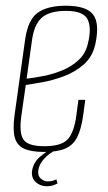

<svg xmlns="http://www.w3.org/2000/svg" viewBox="-20 -522 376 671"><path d="M134 9Q89 9 64 -2.5Q39 -14 31.5 -42Q24 -70 31 -121L68 -385Q78 -454 112.5 -478Q147 -502 210 -502Q282 -502 305.5 -471Q329 -440 313 -367Q303 -323 272.5 -296.5Q242 -270 203 -255.5Q164 -241 127.5 -234.5Q91 -228 70 -225L55 -120Q46 -59 61.5 -35Q77 -11 135 -11Q194 -11 216.5 -35Q239 -59 247 -120L254 -173H278L271 -121Q264 -70 249.5 -42Q235 -14 207.5 -2.5Q180 9 134 9ZM73 -247Q99 -250 132.5 -256.5Q166 -263 198.5 -276.5Q231 -290 255 -312.5Q279 -335 287 -369Q301 -425 286 -454.5Q271 -484 211 -484Q154 -484 127 -461Q100 -438 92 -383ZM144 129Q121 129 105 114.5Q89 100 92 75Q97 46 118 27.5Q139 9 158 0H179Q151 14 134 33Q117 52 114 72Q111 92 122.5 102Q134 112 147 112Q157 112 165 109.5Q173 107 177 105L181 119Q174 123 164.5 126Q155 129 144 129Z"/></svg>

Font: Alumni Sans SC Thin
Style: Italic
Weight: 100
Italic angle: -8°
Designer: Robert E. Leuschke
Foundry: Robert E. Leuschke
Version: Version 1.016